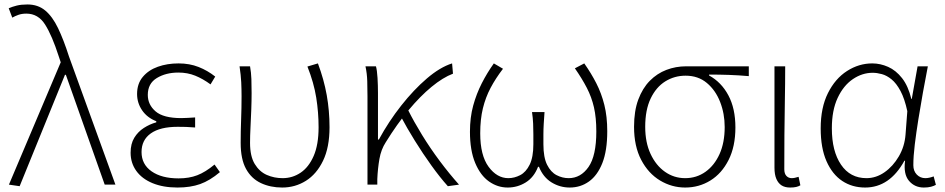

<svg xmlns="http://www.w3.org/2000/svg" viewBox="-20 -827 4234 860"><path d="M68 7 20 0 252 -548 243 -575Q213 -668 182 -717Q151 -766 98 -766Q78 -766 62.5 -760.5Q47 -755 35 -748L19 -790Q35 -797 55 -802Q75 -807 103 -807Q150 -807 182.5 -780Q215 -753 240 -701Q265 -649 289 -574L497 0H449L275 -492H271Z M775 13Q711 13 663.5 -6.5Q616 -26 590.5 -61.5Q565 -97 565 -143Q565 -183 581.5 -210Q598 -237 624.5 -254Q651 -271 680 -279V-284Q639 -300 616.5 -333Q594 -366 594 -406Q594 -452 619.5 -482.5Q645 -513 687 -528Q729 -543 780 -543Q829 -543 869.5 -527Q910 -511 944 -484L923 -449Q889 -474 854.5 -488Q820 -502 779 -502Q723 -502 682.5 -477.5Q642 -453 642 -402Q642 -358 677 -328Q712 -298 792 -298Q808 -298 821 -299Q834 -300 854 -301V-256Q831 -258 813 -258.5Q795 -259 776 -259Q697 -259 655.5 -229.5Q614 -200 614 -146Q614 -91 659 -59.5Q704 -28 780 -28Q827 -28 863.5 -42Q900 -56 941 -90L965 -56Q920 -18 876.5 -2.5Q833 13 775 13Z M1244 13Q1191 13 1148.5 -7Q1106 -27 1082 -70.5Q1058 -114 1058 -187Q1058 -239 1060 -291.5Q1062 -344 1062 -396Q1062 -428 1060.5 -459Q1059 -490 1053 -530H1100Q1105 -502 1106 -473Q1107 -444 1107 -410Q1107 -376 1105.5 -335.5Q1104 -295 1102 -256.5Q1100 -218 1100 -187Q1100 -127 1121 -92.5Q1142 -58 1175 -43.5Q1208 -29 1246 -29Q1290 -29 1326.5 -53.5Q1363 -78 1385 -128.5Q1407 -179 1407 -257Q1407 -323 1396.5 -389.5Q1386 -456 1357 -529L1404 -543Q1431 -471 1443.5 -401Q1456 -331 1456 -257Q1456 -167 1427 -107Q1398 -47 1350 -17Q1302 13 1244 13Z M1626 0V-396Q1626 -428 1625 -463Q1624 -498 1617 -530H1664Q1669 -512 1671 -478Q1673 -444 1673 -410V-202H1677Q1721 -283 1777 -354Q1833 -425 1892 -475.5Q1951 -526 2005 -543L2009 -497Q1964 -480 1913 -438Q1862 -396 1810 -333.5Q1758 -271 1708 -190Q1687 -158 1679.5 -115Q1672 -72 1670 -25V0ZM1986 7Q1951 -32 1912.5 -85.5Q1874 -139 1838 -197Q1802 -255 1775 -306L1808 -334Q1834 -282 1870.5 -222.5Q1907 -163 1950 -105.5Q1993 -48 2036 0Z M2254 13Q2209 13 2170.5 -14Q2132 -41 2108.5 -97Q2085 -153 2085 -237Q2085 -301 2099.5 -354Q2114 -407 2138 -454Q2162 -501 2192 -543L2233 -519Q2200 -476 2177.5 -433.5Q2155 -391 2143 -342Q2131 -293 2131 -230Q2131 -131 2168.5 -80Q2206 -29 2257 -29Q2284 -29 2310 -42.5Q2336 -56 2352.5 -89.5Q2369 -123 2369 -181Q2369 -202 2369 -225Q2369 -248 2368 -273Q2367 -298 2363 -325H2419Q2417 -298 2415.5 -273Q2414 -248 2414 -225Q2414 -202 2414 -181Q2414 -122 2430.5 -89Q2447 -56 2473 -42.5Q2499 -29 2527 -29Q2581 -29 2616 -79Q2651 -129 2651 -238Q2651 -300 2640.5 -346Q2630 -392 2608.5 -433.5Q2587 -475 2555 -521L2597 -543Q2628 -499 2651 -454Q2674 -409 2687 -357Q2700 -305 2700 -239Q2700 -152 2678 -96.5Q2656 -41 2618 -14Q2580 13 2532 13Q2488 13 2450.5 -10Q2413 -33 2394 -80H2390Q2372 -33 2335 -10Q2298 13 2254 13Z M3049 13Q2989 13 2936.5 -18.5Q2884 -50 2852 -111Q2820 -172 2820 -259Q2820 -330 2839 -381Q2858 -432 2890.5 -465Q2923 -498 2965 -514Q3007 -530 3053 -530H3334V-486Q3288 -490 3245 -491.5Q3202 -493 3156 -493V-489Q3211 -459 3242.5 -400Q3274 -341 3274 -256Q3274 -171 3243.5 -110.5Q3213 -50 3162 -18.5Q3111 13 3049 13ZM3049 -29Q3100 -29 3140 -57.5Q3180 -86 3203 -137Q3226 -188 3226 -258Q3226 -318 3205.5 -370.5Q3185 -423 3146 -455.5Q3107 -488 3051 -488Q3001 -488 2960 -462.5Q2919 -437 2894.5 -386Q2870 -335 2870 -259Q2870 -189 2894 -137.5Q2918 -86 2958.5 -57.5Q2999 -29 3049 -29Z M3519 13Q3496 13 3481 3.5Q3466 -6 3457.5 -25.5Q3449 -45 3449 -76V-530H3497Q3497 -452 3495.5 -375Q3494 -298 3493.5 -221.5Q3493 -145 3493 -69Q3493 -49 3502.5 -39Q3512 -29 3526 -29Q3533 -29 3540 -30.5Q3547 -32 3557 -35L3565 3Q3557 8 3546 10.5Q3535 13 3519 13Z M3855 13Q3797 13 3752.5 -16.5Q3708 -46 3682 -105Q3656 -164 3656 -252Q3656 -345 3688.5 -410Q3721 -475 3774 -509Q3827 -543 3887 -543Q3923 -543 3958 -527.5Q3993 -512 4020.5 -477Q4048 -442 4062 -384H4064L4090 -530H4136Q4125 -474 4114 -413Q4103 -352 4093.5 -292.5Q4084 -233 4077.5 -180Q4071 -127 4071 -87Q4071 -61 4086.5 -45Q4102 -29 4125 -29Q4134 -29 4144.5 -31.5Q4155 -34 4162 -37L4172 1Q4163 6 4150 9.5Q4137 13 4118 13Q4077 13 4051.5 -17Q4026 -47 4034 -107H4031Q3965 13 3855 13ZM3861 -29Q3904 -29 3942 -55.5Q3980 -82 4006 -126.5Q4032 -171 4036 -224L4044 -329Q4032 -385 4013.5 -419.5Q3995 -454 3973.5 -471.5Q3952 -489 3930 -495Q3908 -501 3889 -501Q3842 -501 3800 -472.5Q3758 -444 3732 -388.5Q3706 -333 3706 -252Q3706 -150 3747 -89.5Q3788 -29 3861 -29Z"/></svg>

Font: Noto Sans TC ExtraLight
Style: Regular
Weight: 250
Designer: Ryoko NISHIZUKA  (kana, bopomofo & ideographs); Paul D. Hunt (Latin, Greek & Cyrillic); Sandoll Communications , Soo-you
Foundry: Adobe
Version: Version 2.004-H2;hotconv 1.0.118;makeotfexe 2.5.65603